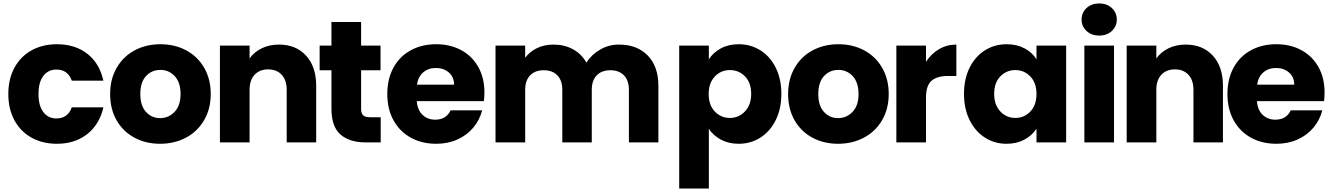

<svg xmlns="http://www.w3.org/2000/svg" viewBox="-20 -821 7659 1107"><path d="M308 -566Q413 -566 483.5 -511Q554 -456 576 -356H394Q371 -420 305 -420Q258 -420 230 -383.5Q202 -347 202 -279Q202 -211 230 -174.5Q258 -138 305 -138Q371 -138 394 -202H576Q554 -104 483 -48Q412 8 308 8Q226 8 162.5 -27Q99 -62 63.5 -127Q28 -192 28 -279Q28 -366 63.5 -431Q99 -496 162.5 -531Q226 -566 308 -566Z M615 -279Q615 -365 653 -430.5Q691 -496 757 -531Q823 -566 905 -566Q987 -566 1053 -531Q1119 -496 1157 -430.5Q1195 -365 1195 -279Q1195 -193 1156.5 -127.5Q1118 -62 1051.5 -27Q985 8 903 8Q821 8 755.5 -27Q690 -62 652.5 -127Q615 -192 615 -279ZM1021 -279Q1021 -346 987.5 -382Q954 -418 905 -418Q855 -418 822 -382.5Q789 -347 789 -279Q789 -212 821.5 -176Q854 -140 903 -140Q952 -140 986.5 -176Q1021 -212 1021 -279Z M1803 -326V0H1633V-303Q1633 -359 1604 -390Q1575 -421 1526 -421Q1477 -421 1448 -390Q1419 -359 1419 -303V0H1248V-558H1419V-484Q1445 -521 1489 -542.5Q1533 -564 1588 -564Q1686 -564 1744.5 -500.5Q1803 -437 1803 -326Z M2175 -145V0H2088Q1995 0 1943 -45.5Q1891 -91 1891 -194V-416H1823V-558H1891V-694H2062V-558H2174V-416H2062V-192Q2062 -167 2074 -156Q2086 -145 2114 -145Z M2770 -238H2383Q2387 -186 2416.5 -158.5Q2446 -131 2489 -131Q2553 -131 2578 -185H2760Q2746 -130 2709.5 -86Q2673 -42 2618 -17Q2563 8 2495 8Q2413 8 2349 -27Q2285 -62 2249 -127Q2213 -192 2213 -279Q2213 -366 2248.5 -431Q2284 -496 2348 -531Q2412 -566 2495 -566Q2576 -566 2639 -532Q2702 -498 2737.5 -435Q2773 -372 2773 -288Q2773 -264 2770 -238ZM2598 -333Q2598 -377 2568 -403Q2538 -429 2493 -429Q2450 -429 2420.5 -404Q2391 -379 2384 -333Z M3776 -326V0H3606V-303Q3606 -357 3577.5 -386.5Q3549 -416 3499 -416Q3449 -416 3420.5 -386.5Q3392 -357 3392 -303V0H3222V-303Q3222 -357 3193.5 -386.5Q3165 -416 3115 -416Q3065 -416 3036.5 -386.5Q3008 -357 3008 -303V0H2837V-558H3008V-488Q3034 -523 3076 -543.5Q3118 -564 3171 -564Q3234 -564 3283.5 -537Q3333 -510 3361 -460Q3390 -506 3440 -535Q3490 -564 3549 -564Q3653 -564 3714.5 -501Q3776 -438 3776 -326Z M4239 -566Q4308 -566 4364 -531Q4420 -496 4452.5 -431Q4485 -366 4485 -280Q4485 -194 4452.5 -128.5Q4420 -63 4364 -27.5Q4308 8 4239 8Q4181 8 4136.5 -16Q4092 -40 4067 -78V266H3896V-558H4067V-479Q4092 -518 4136 -542Q4180 -566 4239 -566ZM4188 -417Q4137 -417 4101.5 -380Q4066 -343 4066 -279Q4066 -215 4101.5 -178Q4137 -141 4188 -141Q4239 -141 4275 -178.5Q4311 -216 4311 -280Q4311 -344 4275.5 -380.5Q4240 -417 4188 -417Z M4524 -279Q4524 -365 4562 -430.5Q4600 -496 4666 -531Q4732 -566 4814 -566Q4896 -566 4962 -531Q5028 -496 5066 -430.5Q5104 -365 5104 -279Q5104 -193 5065.5 -127.5Q5027 -62 4960.5 -27Q4894 8 4812 8Q4730 8 4664.5 -27Q4599 -62 4561.5 -127Q4524 -192 4524 -279ZM4930 -279Q4930 -346 4896.5 -382Q4863 -418 4814 -418Q4764 -418 4731 -382.5Q4698 -347 4698 -279Q4698 -212 4730.5 -176Q4763 -140 4812 -140Q4861 -140 4895.5 -176Q4930 -212 4930 -279Z M5494 -564V-383H5447Q5383 -383 5351 -355.5Q5319 -328 5319 -259V0H5148V-558H5319V-465Q5349 -511 5394 -537.5Q5439 -564 5494 -564Z M5784 -566Q5843 -566 5887.5 -542Q5932 -518 5956 -479V-558H6127V0H5956V-79Q5931 -40 5886.5 -16Q5842 8 5783 8Q5715 8 5659 -27.5Q5603 -63 5570.5 -128.5Q5538 -194 5538 -280Q5538 -366 5570.5 -431Q5603 -496 5659 -531Q5715 -566 5784 -566ZM5834 -417Q5783 -417 5747.5 -380.5Q5712 -344 5712 -280Q5712 -216 5747.5 -178.5Q5783 -141 5834 -141Q5885 -141 5920.5 -178Q5956 -215 5956 -279Q5956 -343 5920.5 -380Q5885 -417 5834 -417Z M6216 -708Q6216 -748 6244.5 -774.5Q6273 -801 6318 -801Q6362 -801 6390.5 -774.5Q6419 -748 6419 -708Q6419 -669 6390.5 -642.5Q6362 -616 6318 -616Q6273 -616 6244.5 -642.5Q6216 -669 6216 -708ZM6403 -558V0H6232V-558Z M7031 -326V0H6861V-303Q6861 -359 6832 -390Q6803 -421 6754 -421Q6705 -421 6676 -390Q6647 -359 6647 -303V0H6476V-558H6647V-484Q6673 -521 6717 -542.5Q6761 -564 6816 -564Q6914 -564 6972.5 -500.5Q7031 -437 7031 -326Z M7614 -238H7227Q7231 -186 7260.5 -158.5Q7290 -131 7333 -131Q7397 -131 7422 -185H7604Q7590 -130 7553.5 -86Q7517 -42 7462 -17Q7407 8 7339 8Q7257 8 7193 -27Q7129 -62 7093 -127Q7057 -192 7057 -279Q7057 -366 7092.5 -431Q7128 -496 7192 -531Q7256 -566 7339 -566Q7420 -566 7483 -532Q7546 -498 7581.5 -435Q7617 -372 7617 -288Q7617 -264 7614 -238ZM7442 -333Q7442 -377 7412 -403Q7382 -429 7337 -429Q7294 -429 7264.5 -404Q7235 -379 7228 -333Z"/></svg>

Font: Poppins A&M
Style: Bold-A&M
Weight: 700
Designer: Ninad Kale (Devanagari), Jonny Pinhorn (Latin)
Foundry: Indian Type Foundry
Version: 4.004